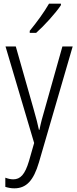

<svg xmlns="http://www.w3.org/2000/svg" viewBox="-20 -785 421 1046"><path d="M312 -757V-765H247C220 -718 182 -666 142 -617V-606H177C220 -644 283 -713 312 -757ZM10 -532 166 -6 138 92C116 166 91 192 52 192C37 192 22 188 9 183V233C25 238 40 241 58 241C124 241 163 198 192 100L376 -532H320L224 -191C212 -151 202 -114 195 -78H192C186 -108 178 -138 163 -191L66 -532Z"/></svg>

Font: Noto Sans Malayalam Condensed Light
Style: Regular
Weight: 300
Width: 3
Designer: Jelle Bosma - Monotype Design Team
Foundry: Monotype Imaging Inc.
Version: Version 2.104